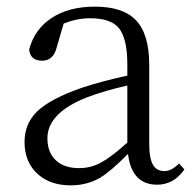

<svg xmlns="http://www.w3.org/2000/svg" viewBox="-20 -545 589 579"><path d="M193 14Q133 14 95 -19Q54 -55 54 -117Q54 -171 91 -208Q131 -247 226 -280Q286 -300 364 -317V-350Q364 -431 337 -462Q312 -490 251 -490Q213 -490 172 -474L151 -402Q141 -362 107 -362Q71 -362 68 -396Q84 -457 136 -491Q188 -525 266 -525Q350 -525 389 -485Q430 -443 430 -350V-112Q430 -66 442 -47Q453 -29 476 -29Q497 -29 520 -52L536 -34Q504 12 454 12Q377 12 366 -81Q315 -29 282 -9Q242 14 193 14ZM219 -38Q254 -38 285 -55Q315 -71 364 -115V-287Q297 -272 241 -251Q123 -204 123 -128Q123 -84 150 -60Q175 -38 219 -38Z"/></svg>

Font: GenRyuMin TW L
Style: Regular
Weight: 300
Version: Version 1.501;PS 1;hotconv 16.6.51;makeotf.lib2.5.65220